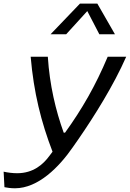

<svg xmlns="http://www.w3.org/2000/svg" viewBox="-72 -826 716 1058"><path d="M191.5 -513.5H97C114 -315 154.5 -154 217.5 10L201 32C166 80 111.5 128.5 22.5 128.5C-2.5 128.5 -29.5 125 -52 120L-47.5 205.5C-32.5 208.5 -12 211.5 10.5 211.5C139 211.5 254.5 93.5 329 -14.5L361.5 -61C447 -185 554.5 -356 623.5 -513.5H521.5C454.5 -354 380.5 -225.5 286.5 -95H279C235 -217 201.5 -357 191.5 -513.5ZM206.5 -637H292.5L409 -765L475.5 -637H561.5L464.5 -806H368.5Z"/></svg>

Font: Monaspace Argon
Style: Italic
Weight: 400
Italic angle: -11°
Designer: Riley Cran & the Lettermatic Team
Foundry: Lettermatic
Version: Version 1.101 (Monaspace Argon)